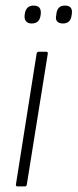

<svg xmlns="http://www.w3.org/2000/svg" viewBox="-20 -667 278 687"><path d="M43 0Q36 0 37 -7L111 -475Q113 -482 119 -482H145Q152 -482 151 -475L76 -7Q75 0 69 0ZM205 -583Q191 -583 184.5 -590.5Q178 -598 181 -611L182 -619Q186 -647 212 -647Q227 -647 233 -639.5Q239 -632 237 -618L236 -611Q232 -583 205 -583ZM93 -583Q80 -583 73.5 -590.5Q67 -598 68 -611L69 -619Q74 -647 100 -647Q115 -647 121 -639.5Q127 -632 126 -618L125 -611Q121 -583 93 -583Z"/></svg>

Font: Sofia Sans Condensed ExtraLight
Style: Italic
Weight: 250
Italic angle: -9°
Version: Version 4.100